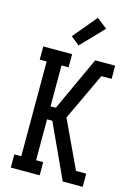

<svg xmlns="http://www.w3.org/2000/svg" viewBox="-143 -1053 786 1125"><g transform="rotate(15 250.0 -490.0)"><path d="M40 0V-80H82V-655H40V-735H215V-655H172V-407H204L355 -735H476V-655H414L279 -368L414 -80H476V0H355L204 -328H172V-80H215V0ZM238 -794 186 -836 306 -980 369 -930Z"/></g></svg>

Font: Iosevka Curly Slab Medium
Style: Regular
Weight: 500
Monospace: yes
Designer: Belleve Invis
Foundry: Belleve Invis
Version: Version 22.1.2; ttfautohint (v1.8.4)